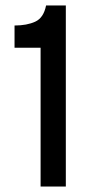

<svg xmlns="http://www.w3.org/2000/svg" viewBox="-20 -680 346 700"><path d="M128 0V-506H33V-587Q78 -587 108.5 -601Q139 -615 148 -660H220V0Z"/></svg>

Font: Bricolage Grotesque
Style: Regular
Weight: 400
Designer: Mathieu Triay
Foundry: Atelier Triay
Version: Version 1.001;gftools[0.9.33.dev8+g029e19f]